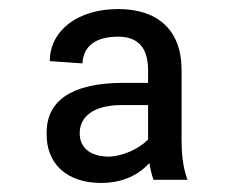

<svg xmlns="http://www.w3.org/2000/svg" viewBox="-20 -742 516 424"><path d="M307 -587V-559H249C137 -558 82 -519 83 -447C82 -381 127 -338 203 -338C253 -338 287 -357 310 -382C312 -369 315 -356 319 -345H394C383 -375 381 -406 381 -434V-587C381 -677 327 -722 241 -722C151 -722 90 -674 90 -607L162 -602C164 -640 191 -661 241 -661C287 -661 307 -634 307 -587ZM156 -448C156 -484 186 -510 249 -510H307V-434C288 -414 252 -397 220 -396C177 -397 156 -417 156 -448Z"/></svg>

Font: Wafeq
Style: Bold
Weight: 700
Designer: Rasmus Andersson & Azza Alameddine
Foundry: Google & TypeTogether
Version: Version 3.000;FEAKit 1.0